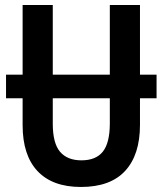

<svg xmlns="http://www.w3.org/2000/svg" viewBox="-20 -734 647 764"><path d="M4 -343V-437H70V-714H190V-437H417V-714H537V-437H603V-343H537V-237Q537 -118 478 -54Q419 10 302 10Q189 10 129.5 -53Q70 -116 70 -236V-343ZM190 -242Q190 -164 219 -130Q248 -96 304 -96Q362 -96 389.5 -131Q417 -166 417 -243V-343H190Z"/></svg>

Font: Noto Sans Condensed SemiBold
Style: Regular
Weight: 600
Width: 3
Designer: Monotype Design Team
Foundry: Monotype Imaging Inc.
Version: Version 2.013; ttfautohint (v1.8.4.7-5d5b)